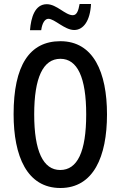

<svg xmlns="http://www.w3.org/2000/svg" viewBox="-20 -930 603 960"><path d="M130 -779H186C191 -816 205 -836 222 -836C253 -836 303 -780 351 -780C397 -780 431 -826 435 -910H378C372 -876 364 -854 344 -854C306 -854 264 -909 214 -909C154 -909 135 -842 130 -779ZM515 -358C515 -569 447 -724 282 -724C127 -724 48 -602 48 -359C48 -149 115 10 282 10C447 10 515 -146 515 -358ZM151 -358C151 -541 195 -636 282 -636C367 -636 411 -543 411 -358C411 -171 367 -80 281 -80C196 -80 151 -174 151 -358Z"/></svg>

Font: Noto Sans Armenian ExtraCondensed Medium
Style: Regular
Weight: 500
Width: 2
Designer: Monotype Design Team
Foundry: Monotype Imaging Inc.
Version: Version 2.008